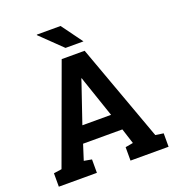

<svg xmlns="http://www.w3.org/2000/svg" viewBox="-157 -1024 1052 1148"><g transform="rotate(-20 369.0 -449.5)"><path d="M20 0V-85.4L70.8 -92.8L296.9 -710.9H442.9L667.5 -92.8L718.3 -85.4V0H476.1V-85.4L525.4 -94.2L494.1 -191.9H244.1L212.9 -94.2L262.2 -85.4V0ZM277.8 -296.9H460.4L377.4 -540.5L370.6 -562H367.7L360.4 -539.1ZM455.6 -766.1H341.3L206.5 -896.5L207.5 -899.4H358.4Z"/></g></svg>

Font: Roboto Slab
Style: Bold
Weight: 700
Designer: Google
Version: Version 2.000; ttfautohint (v1.8.1.43-b0c9)